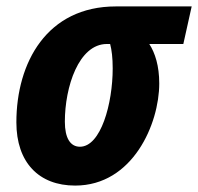

<svg xmlns="http://www.w3.org/2000/svg" viewBox="-20 -568 617 598"><path d="M214 10C394 10 476 -183 476 -308C476 -363 463 -403 445 -431H551L577 -548H341C126 -548 31 -373 31 -187C31 -62 101 10 214 10ZM229 -111C199 -111 182 -138 182 -189C182 -297 225 -431 313 -431H323C328 -412 331 -388 331 -355C331 -245 294 -111 229 -111Z"/></svg>

Font: Noto Sans Display SemiCondensed Extra
Style: Italic
Weight: 800
Width: 4
Italic angle: -12°
Designer: Monotype Design Team
Foundry: Monotype Imaging Inc.
Version: Version 1.900